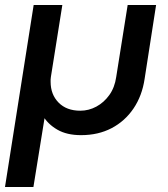

<svg xmlns="http://www.w3.org/2000/svg" viewBox="-26 -530 672 770"><path d="M-6 220 109 -510H224L178 -221Q177 -216 177 -211Q177 -206 177 -202Q177 -151 209 -118.5Q241 -86 296 -86Q330 -86 360.5 -102.5Q391 -119 412.5 -149Q434 -179 440 -221L486 -510H600L554 -214Q544 -146 509.5 -95Q475 -44 421.5 -16Q368 12 299 12Q242 12 204 -10Q166 -32 146 -66L156 -77L108 220Z"/></svg>

Font: MuseoModerno Thin Medium
Style: Italic
Weight: 500
Italic angle: -9°
Version: Version 1.003